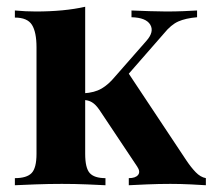

<svg xmlns="http://www.w3.org/2000/svg" viewBox="-20 -548 631 568"><path d="M563 -517V-497Q529 -494 507.5 -484.5Q486 -475 465 -449L361 -330L531 -74Q545 -53 559 -38.5Q573 -24 589 -21V0Q575 -1 544.5 -2.5Q514 -4 484 -4Q450 -4 414.5 -2.5Q379 -1 361 0V-21Q381 -21 388.5 -30.5Q396 -40 386 -55L274 -223Q263 -239 252 -245.5Q241 -252 228 -252V-272Q260 -274 280.5 -286Q301 -298 320 -321L413 -427Q437 -454 424.5 -475Q412 -496 369 -497V-517Q395 -516 422.5 -515Q450 -514 472 -514Q499 -514 522.5 -515Q546 -516 563 -517ZM232 -528V-93Q232 -51 245.5 -36Q259 -21 292 -21V0Q274 -1 237.5 -2.5Q201 -4 163 -4Q124 -4 84 -2.5Q44 -1 24 0V-21Q59 -21 73.5 -36Q88 -51 88 -93V-408Q88 -453 74.5 -474.5Q61 -496 24 -496V-517Q56 -514 86 -514Q128 -514 164.5 -517.5Q201 -521 232 -528Z"/></svg>

Font: Playfair Display
Style: Bold
Weight: 700
Designer: Claus Eggers Sørensen
Foundry: Claus Eggers Sørensen
Version: Version 1.203